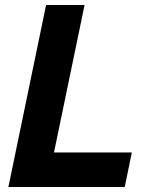

<svg xmlns="http://www.w3.org/2000/svg" viewBox="-20 -749 597 769"><path d="M13.6 0 164.6 -729H318.7L193.9 -127.1L184.6 -138.4H508L479.6 0Z"/></svg>

Font: Mona Sans
Style: Italic
Weight: 200
Italic angle: -11.6951°
Designer: Deni Anggara
Foundry: GitHub
Version: Version 2.000